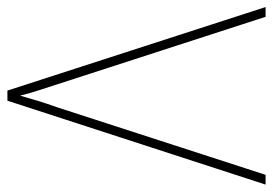

<svg xmlns="http://www.w3.org/2000/svg" viewBox="-132 -622 754 531"><g transform="rotate(90 245.5 -357.0)"><path d="M491 -714 259 0H231L0 -714H27L213 -140Q222 -112 230.5 -86Q239 -60 245 -35Q252 -60 259.5 -84.5Q267 -109 278 -140L464 -714Z"/></g></svg>

Font: Noto Sans Tamil SemiCondensed Thin
Style: Regular
Weight: 100
Width: 4
Designer: Jelle Bosma - Monotype Design Team
Foundry: Monotype Imaging Inc.
Version: Version 2.004; ttfautohint (v1.8.4.7-5d5b)